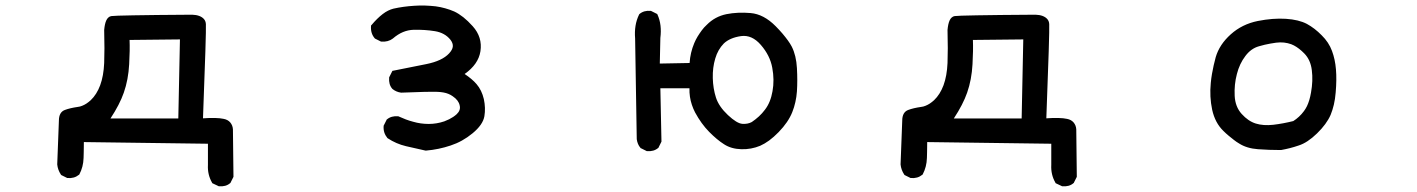

<svg xmlns="http://www.w3.org/2000/svg" viewBox="-20 -522 5040 683"><path d="M757.3 140.1 736.8 130.4 734.9 129.4 734.4 127.9Q717.8 99.1 719.7 64.5V-10.7L278.3 -16.6Q278.3 -6.8 278.1 2.7Q277.8 12.2 277.8 21.5Q277.8 30.8 277.3 40Q276.4 71.8 262.2 98.6L261.2 99.6L260.3 100.1Q244.1 113.3 220.2 111.3H219.2L218.3 110.8L198.7 101.1L197.3 100.1L196.3 98.6Q185.5 82 183.6 63V62.5L189.5 -92.8Q189.5 -123 210.9 -130.9Q229 -137.7 256.3 -141.6Q260.7 -142.1 264.6 -143.1Q268.6 -144 272.5 -145.8Q276.4 -147.5 280.3 -149.4Q284.2 -151.4 287.8 -153.8Q291.5 -156.2 295.2 -159.2Q298.8 -162.1 302.7 -165.5Q324.2 -186 336.4 -218.8Q348.6 -252 350.6 -297.9Q352.5 -344.7 350.6 -415V-415.5Q351.6 -426.3 353.3 -434.3Q355 -442.4 357.9 -449Q360.8 -455.6 365.5 -459.7Q370.1 -463.9 376 -464.8Q385.3 -466.3 454.6 -467.5Q523.9 -468.8 663.1 -469.7H663.6Q678.2 -469.2 688.7 -465.3Q699.2 -461.4 705.6 -454.1Q711.9 -446.8 712.4 -436Q713.9 -409.7 702.1 -101.1Q714.8 -102.1 725.3 -102.3Q735.8 -102.5 745.1 -102.3Q754.4 -102.1 762 -101.3Q769.5 -100.6 775.9 -99.1Q783.2 -97.7 789.1 -94.5Q794.9 -91.3 799.1 -86.4Q803.2 -81.5 805.7 -75.4Q808.1 -69.3 808.6 -62V-61.5L810.5 105.5V106.9L810.1 107.9L800.3 127.4L799.8 128.9L798.8 129.4Q791 136.2 781 138.9Q771 141.6 759.3 140.6H758.3ZM614.3 -100.6 620.1 -381.8 440.9 -379.9Q442.4 -344.2 439.5 -293.5Q436.5 -238.3 420.4 -192.4Q405.8 -150.4 373 -100.6Z M1493.7 13.7Q1458.5 5.9 1424.3 -2Q1389.2 -10.3 1358.9 -30.3L1358.4 -30.8L1357.9 -31.2Q1342.8 -49.8 1344.7 -73.7V-74.7L1345.2 -75.7L1355 -95.2L1355.5 -96.7L1356.4 -97.2Q1372.1 -110.4 1396 -108.4H1397L1397.9 -107.9Q1410.6 -102.1 1423.6 -97.2Q1436.5 -92.3 1449.7 -88.9Q1476.6 -81.1 1504.9 -81.1Q1533.2 -81.1 1560.5 -90.3Q1569.8 -93.8 1577.6 -97.7Q1585.4 -101.6 1592 -106Q1598.6 -110.4 1604.5 -115.7Q1619.6 -129.9 1615.2 -147Q1613.3 -156.2 1607.2 -164.3Q1601.1 -172.4 1590.3 -179.7Q1583.5 -184.6 1575.2 -188Q1566.9 -191.4 1557.1 -193.1Q1547.4 -194.8 1536.1 -195.3Q1501 -196.3 1407.2 -192.4H1406.7Q1389.2 -194.8 1376 -205.6L1375.5 -206.1Q1368.7 -213.9 1366 -223.9Q1363.3 -233.9 1364.3 -245.6V-246.6L1364.7 -247.6L1374.5 -267.1L1376 -270L1378.9 -270.5L1496.1 -293.9Q1552.7 -305.2 1577.6 -332Q1589.8 -345.2 1590.8 -356.7Q1591.8 -368.2 1582.5 -380.4Q1572.3 -393.1 1558.6 -400.6Q1544.9 -408.2 1527.3 -411.1Q1490.7 -417 1451.2 -416Q1432.1 -415.5 1413.8 -408Q1395.5 -400.4 1377.9 -385.3H1377.4V-384.8Q1360.4 -372.1 1336.4 -374H1335.4L1334.5 -374.5L1314.9 -384.3L1314 -384.8L1313 -385.7Q1297.9 -403.3 1299.8 -429.2V-431.2L1301.3 -432.6Q1311.5 -444.8 1321.5 -454.6Q1331.5 -464.4 1341.3 -471.9Q1351.1 -479.5 1360.6 -484.1Q1370.1 -488.8 1379.4 -491.2Q1414.1 -499 1454.1 -501.5Q1474.1 -502.9 1492.9 -502.2Q1511.7 -501.5 1529.8 -499.5Q1547.4 -497.1 1564 -492.4Q1580.6 -487.8 1596.2 -481Q1611.8 -473.6 1628.2 -460.7Q1644.5 -447.8 1661.6 -428.7Q1696.8 -389.6 1689 -339.4Q1681.6 -293 1632.8 -258.8Q1646 -250 1656.7 -241Q1667.5 -231.9 1675.3 -222.7Q1693.8 -201.2 1701.2 -169.4Q1708 -137.7 1703.1 -108.4Q1697.8 -78.1 1661.1 -47.9Q1625 -18.1 1583 -4.4Q1541 9.8 1495.6 13.7H1494.6Z M2279.8 15.1 2260.3 5.4 2258.8 4.9 2258.3 3.9Q2255.4 0.5 2253.2 -2.9Q2251 -6.3 2249.5 -10.3Q2248 -14.2 2246.8 -18.3Q2245.6 -22.5 2245.1 -26.9V-27.3L2239.3 -385.3Q2237.3 -408.7 2240.7 -429.9Q2244.1 -451.2 2253.4 -470.2L2253.9 -471.2L2254.9 -472.2Q2270.5 -485.4 2294.4 -483.4H2295.4L2296.4 -482.9L2315.9 -473.1L2317.9 -472.2L2318.8 -470.2Q2327.1 -452.1 2329.6 -430.9Q2332 -409.7 2329.1 -387.2L2327.1 -295.9L2433.1 -297.9Q2435.5 -335 2449.7 -368.7Q2452.1 -374.5 2455.1 -380.4Q2458 -386.2 2461.4 -391.8Q2464.8 -397.5 2468.5 -402.8Q2472.2 -408.2 2476.1 -413.6Q2480 -418.9 2484.6 -424.1Q2489.3 -429.2 2494.1 -433.6Q2523.4 -463.4 2564.5 -471.7Q2604 -479.5 2649.9 -475.6Q2696.8 -471.7 2739.3 -428.7Q2752.9 -415 2763.7 -402.3Q2774.4 -389.6 2782.7 -378.2Q2791 -366.7 2796.4 -356.4Q2812.5 -324.7 2814.9 -279.8Q2817.4 -235.4 2814.9 -196.8Q2813.5 -177.2 2809.3 -158.7Q2805.2 -140.1 2798.3 -123Q2784.2 -87.4 2750 -52.2Q2732.4 -34.2 2716.1 -22.2Q2699.7 -10.3 2684.1 -3.4Q2652.3 9.8 2617.2 8.8Q2581.1 7.8 2555.7 -8.8Q2530.3 -24.9 2502.4 -53.2Q2474.6 -81.5 2452.6 -122.1Q2445.8 -135.3 2441.2 -149.2Q2436.5 -163.1 2434.3 -178Q2432.1 -192.9 2432.6 -208H2329.1L2333 -19.5V-18.1L2332.5 -17.1L2322.8 2.4L2322.3 3.9L2321.3 4.4Q2305.7 17.6 2281.7 15.6H2280.8ZM2654.3 -87.9Q2668 -97.2 2679.7 -107.9Q2691.4 -118.7 2701.2 -131.8Q2721.2 -157.7 2728 -197.3Q2735.4 -237.3 2727.1 -281.2Q2719.2 -324.7 2686.5 -362.3Q2654.8 -398.9 2616.2 -393.6Q2595.7 -390.6 2580.6 -384Q2565.4 -377.4 2554.7 -367.2Q2533.7 -345.7 2524.4 -314Q2514.6 -281.2 2515.6 -244.1Q2516.6 -207 2526.9 -174.8Q2537.1 -143.1 2569.3 -112.8Q2601.1 -83 2620.6 -81.5Q2640.1 -80.1 2654.3 -87.9Z M3757.3 140.1 3736.8 130.4 3734.9 129.4 3734.4 127.9Q3717.8 99.1 3719.7 64.5V-10.7L3278.3 -16.6Q3278.3 -6.8 3278.1 2.7Q3277.8 12.2 3277.8 21.5Q3277.8 30.8 3277.3 40Q3276.4 71.8 3262.2 98.6L3261.2 99.6L3260.3 100.1Q3244.1 113.3 3220.2 111.3H3219.2L3218.3 110.8L3198.7 101.1L3197.3 100.1L3196.3 98.6Q3185.5 82 3183.6 63V62.5L3189.5 -92.8Q3189.5 -123 3210.9 -130.9Q3229 -137.7 3256.3 -141.6Q3260.7 -142.1 3264.6 -143.1Q3268.6 -144 3272.5 -145.8Q3276.4 -147.5 3280.3 -149.4Q3284.2 -151.4 3287.8 -153.8Q3291.5 -156.2 3295.2 -159.2Q3298.8 -162.1 3302.7 -165.5Q3324.2 -186 3336.4 -218.8Q3348.6 -252 3350.6 -297.9Q3352.5 -344.7 3350.6 -415V-415.5Q3351.6 -426.3 3353.3 -434.3Q3355 -442.4 3357.9 -449Q3360.8 -455.6 3365.5 -459.7Q3370.1 -463.9 3376 -464.8Q3385.3 -466.3 3454.6 -467.5Q3523.9 -468.8 3663.1 -469.7H3663.6Q3678.2 -469.2 3688.7 -465.3Q3699.2 -461.4 3705.6 -454.1Q3711.9 -446.8 3712.4 -436Q3713.9 -409.7 3702.1 -101.1Q3714.8 -102.1 3725.3 -102.3Q3735.8 -102.5 3745.1 -102.3Q3754.4 -102.1 3762 -101.3Q3769.5 -100.6 3775.9 -99.1Q3783.2 -97.7 3789.1 -94.5Q3794.9 -91.3 3799.1 -86.4Q3803.2 -81.5 3805.7 -75.4Q3808.1 -69.3 3808.6 -62V-61.5L3810.5 105.5V106.9L3810.1 107.9L3800.3 127.4L3799.8 128.9L3798.8 129.4Q3791 136.2 3781 138.9Q3771 141.6 3759.3 140.6H3758.3ZM3614.3 -100.6 3620.1 -381.8 3440.9 -379.9Q3442.4 -344.2 3439.5 -293.5Q3436.5 -238.3 3420.4 -192.4Q3405.8 -150.4 3373 -100.6Z M4536.1 11.7Q4494.1 11.7 4455.1 8.8Q4415 5.9 4387.7 -11.7Q4378.4 -17.1 4369.4 -24.2Q4360.4 -31.2 4350.8 -39.1Q4341.3 -46.9 4332 -56.2Q4302.2 -85 4292 -131.8Q4282.2 -178.2 4287.1 -227.1Q4288.6 -243.2 4291.3 -258.8Q4293.9 -274.4 4297.4 -289.6Q4300.8 -304.7 4304.7 -318.8Q4317.9 -363.8 4358.2 -399.9Q4398.4 -436 4454.1 -447.3Q4508.3 -458 4554.2 -455.1Q4600.1 -452.1 4628.9 -437Q4656.7 -421.9 4681.6 -396.5Q4707 -371.6 4718.3 -340.8Q4729.5 -311 4732.4 -274.9Q4735.4 -239.3 4731.4 -192.9Q4729.5 -169.4 4724.9 -149.7Q4720.2 -129.9 4713.4 -113.3Q4699.2 -80.6 4665 -47.4Q4630.9 -14.2 4599.6 -4.4Q4584 1 4568.6 4.9Q4553.2 8.8 4537.1 11.7H4536.6ZM4580.6 -91.3Q4591.3 -98.1 4600.8 -106.9Q4610.4 -115.7 4618.7 -127Q4624.5 -134.8 4629.2 -144.3Q4633.8 -153.8 4637.5 -166Q4641.1 -178.2 4643.6 -192.4Q4651.4 -235.4 4646.5 -272.5Q4642.1 -309.1 4619.6 -332Q4615.2 -336.4 4610.6 -340.6Q4606 -344.7 4601.3 -348.4Q4596.7 -352.1 4592 -355Q4587.4 -357.9 4582.8 -360.4Q4578.1 -362.8 4573.2 -364.7Q4561 -369.1 4547.6 -370.6Q4534.2 -372.1 4519 -370.1Q4508.8 -368.7 4498.8 -366.9Q4488.8 -365.2 4478.8 -362.8Q4468.8 -360.4 4458.5 -357.4Q4430.2 -349.6 4410.2 -322.8Q4389.2 -295.4 4379.9 -258.3Q4370.1 -221.2 4372.1 -181.2Q4374 -142.1 4397 -116.7Q4420.4 -90.8 4447.3 -82.5Q4474.1 -74.2 4509.3 -78.1Q4526.4 -80.1 4544.7 -83.5Q4563 -86.9 4580.6 -91.3Z"/></svg>

Font: NaikaiFont
Style: SemiBold
Weight: 600
Version: Version 1.89